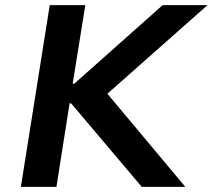

<svg xmlns="http://www.w3.org/2000/svg" viewBox="-20 -725 825 745"><path d="M61 0 173 -705H311L262 -400H268L611 -705H785L358 -327L366 -398L699 0H530L256 -324H250L199 0Z"/></svg>

Font: Nunito Sans 6pt
Style: Bold Italic
Weight: 700
Italic angle: -9°
Version: Version 3.101;gftools[0.9.27]